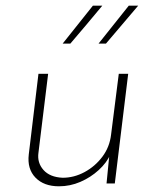

<svg xmlns="http://www.w3.org/2000/svg" viewBox="-20 -644 538 674"><path d="M187 10Q134 10 104.5 -20.5Q75 -51 81 -102L115 -385H149L115 -108Q110 -73 132.5 -47.5Q155 -22 200 -20Q240 -20 277 -40Q314 -60 339.5 -94Q365 -128 370 -172L397 -385H430L383 0H354L365 -112L368 -103Q355 -73 326.5 -47Q298 -21 262 -5.5Q226 10 187 10ZM339 -624Q312 -591 283.5 -557.5Q255 -524 227 -491H200Q226 -524 253 -557.5Q280 -591 306 -624ZM465 -624Q437 -591 408.5 -557.5Q380 -524 352 -491H326Q352 -524 379 -557.5Q406 -591 432 -624Z"/></svg>

Font: Josefin Sans Thin ExtraLight
Style: Italic
Weight: 250
Italic angle: -7°
Version: Version 2.000